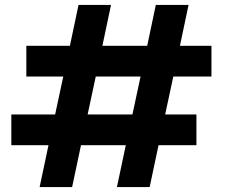

<svg xmlns="http://www.w3.org/2000/svg" viewBox="-20 -760 927 780"><path d="M551 -449H369L336 -295H518ZM491 -170H309L273 0H141L177 -170H26V-295H204L237 -449H87V-574H264L299 -740H431L396 -574H578L613 -740H746L711 -574H839V-449H684L651 -295H778V-170H624L588 0H455Z"/></svg>

Font: Poppins SemiBold
Style: Regular
Weight: 600
Designer: Ninad Kale (Devanagari), Jonny Pinhorn (Latin)
Foundry: Indian Type Foundry
Version: Version 3.002 2017